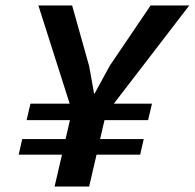

<svg xmlns="http://www.w3.org/2000/svg" viewBox="-20 -680 710 700"><path d="M179 0 206 -116H48L61 -173H219L235 -242H77L91 -302H234L120 -660H243L305 -439L323 -339H325L380 -440L529 -660H670L395 -302H534L520 -242H361L345 -173H504L491 -116H332L305 0Z"/></svg>

Font: Elaine Sans SemiBold
Style: Italic
Weight: 600
Italic angle: -13°
Designer: Wei Huang
Foundry: Wei Huang
Version: Version 2.001;December 24, 2019;FontCreator 12.0.0.2547 64-b